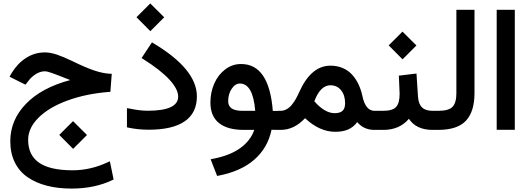

<svg xmlns="http://www.w3.org/2000/svg" viewBox="-20 -755 3077 1116"><path d="M388.4 -289.7Q380.9 -292.7 371.3 -296.2Q312.3 -319.9 283.1 -330.2Q253.9 -340.6 240.3 -340.6Q227.7 -340.6 214.6 -336.5Q201.5 -332.5 189.7 -325.2Q177.8 -317.9 166.8 -308.3Q155.7 -298.7 147.1 -287.2L133.5 -269.5L128.5 -263L120.9 -266.5L44.8 -304.3L35.3 -309.3L40.8 -318.4L48.4 -331.5Q82.1 -386.9 132 -418.6Q181.9 -450.4 240.8 -450.4Q272.5 -450.4 310.1 -437.8Q347.6 -425.2 398 -401Q476.1 -362.7 526.7 -345.6Q577.3 -328.5 619.1 -326.4L629.7 -325.9L628.7 -315.4L622.2 -229.7L621.7 -221.2L613.1 -220.7Q480.1 -210.1 373 -171Q266 -132 204.8 -71.8Q143.6 -11.6 143.6 57.9Q143.6 146.6 207.1 190.7Q270.5 234.8 402 234.8Q506.8 234.8 606.5 187.9L618.1 182.4L621.2 195L638.8 280.6L640.3 288.2L633.2 291.7Q530 341.1 395 341.1Q316.4 341.1 252.1 324.4Q187.9 307.8 140.1 274.8Q92.2 241.8 66 188.7Q39.8 135.5 39.8 66Q39.8 -56.9 130.5 -151.1Q221.2 -245.3 388.4 -289.7ZM328 25.7 401 -47.4 404.5 -50.9 408.1 -47.4 482.1 26.2 485.6 29.7 482.1 33.2 408.1 107.3 405 110.3 401.5 106.8 328 32.7 324.4 29.2Z M776.8 -658.4 849.9 -731.5 853.4 -735 856.9 -731.5 931 -657.9 934.5 -654.4 931 -650.9 856.9 -576.8 853.9 -573.8 850.4 -577.3 776.8 -651.4 773.3 -654.9ZM730 -124.4Q793.5 -111.3 838.3 -111.3Q1015.6 -111.3 1015.6 -193.5Q1015.6 -236.8 964.5 -292.4Q913.4 -348.1 811.6 -412.1L803 -417.6L808.6 -426.2L857.9 -500.8L863.5 -508.8L871.5 -503.8Q1124.4 -352.6 1124.4 -195Q1124.4 -98.2 1053.4 -49.6Q982.4 -1 844.8 -1Q783.4 -1 725.9 -13.1L717.9 -15.1V-23.2V-114.4V-126.4Z M1381.4 -382.9Q1544.6 -382.9 1565.7 -110.3H1614.1V-100.3V-10.1V0L1558.2 -0.5Q1536.5 104.3 1458.7 172.5Q1380.9 240.8 1250.4 266L1241.8 267.5L1238.8 259.4L1208.6 181.9L1204.5 170.8L1216.1 168.3Q1315.4 149.6 1375.8 106.3Q1436.3 63 1457.9 0H1396.5Q1301.8 0 1252.4 -40.1Q1203 -80.1 1203 -159.2Q1203 -218.1 1225.2 -269Q1247.4 -319.9 1288.7 -351.4Q1330 -382.9 1381.4 -382.9ZM1463.5 -110.8Q1450.4 -269.5 1374.3 -269.5Q1347.1 -269.5 1326.7 -239Q1306.3 -208.6 1306.3 -166.8Q1306.3 -139 1326.4 -124.9Q1346.6 -110.8 1391.4 -110.8Z M1807.1 -166.2Q1868 -97.2 1924.9 -97.2Q1956.7 -97.2 1971.3 -111.1Q1985.9 -124.9 1985.9 -155.2Q1985.9 -201.5 1962.5 -230.5Q1939 -259.4 1900.8 -259.4Q1841.8 -259.4 1807.1 -166.2ZM2056.4 -45.3Q2034.3 -15.6 2003.3 -2.3Q1972.3 11.1 1929 11.1Q1837.3 11.1 1753.1 -68Q1689.7 0 1611.6 0H1596V-10.1V-100.8V-110.8H1609.1Q1628.7 -110.8 1645.6 -119.9Q1662.5 -129 1676.1 -145.8Q1689.7 -162.7 1699.5 -180.1Q1709.3 -197.5 1719.9 -221.2Q1788.4 -373.3 1900.8 -373.3Q1940.1 -373.3 1972.3 -359.4Q2004.5 -345.6 2026.7 -320.9Q2048.9 -296.2 2063.5 -265.5Q2078.1 -234.8 2086.1 -198.5Q2090.7 -175.8 2097.7 -158.9Q2104.8 -142.1 2113.9 -131.5Q2122.9 -120.9 2133.5 -115.9Q2144.1 -110.8 2156.7 -110.8H2169.3V-100.8V-10.1V0H2156.2Q2094.2 0 2056.4 -45.3Z M2242.8 -494.7 2315.9 -567.8 2319.4 -571.3 2322.9 -567.8 2397 -494.2 2400.5 -490.7 2397 -487.2 2322.9 -413.1 2319.9 -410.1 2316.4 -413.6 2242.8 -487.7 2239.3 -491.2ZM2494.2 0Q2399.5 0 2356.7 -64.5Q2302.3 0 2208.6 0H2150.6V-10.1V-100.8V-110.8H2206Q2261.5 -110.8 2282.1 -133Q2302.8 -155.2 2302.8 -210.1Q2302.8 -224.2 2298.7 -305.8L2298.2 -315.4L2307.8 -316.4L2390.4 -326.4L2401 -327.5L2401.5 -316.9L2409.6 -192.9Q2412.6 -150.6 2433 -130.7Q2453.4 -110.8 2495.2 -110.8H2505.8V-100.8V-10.1V0Z M2486.6 -10.1V-100.8V-110.8H2527Q2588.4 -110.8 2610.6 -134.3Q2632.7 -157.7 2632.7 -213.1V-688.2V-698.2H2642.8H2728H2738V-688.2V-213.6Q2738 -106.8 2688.4 -53.4Q2638.8 0 2526.4 0H2486.6Z M2877.1 -698.2H2962.2H2972.3V-688.2V-10.6V-0.5H2962.2H2877.1H2867V-10.6V-688.2V-698.2Z"/></svg>

Font: Vazir FD Medium
Style: Regular
Weight: 500
Foundry: DejaVu fonts team - Redesigned by Saber Rastikerdar
Version: Version 21.10;October 20, 2019;FontCreator 12.0.0.2547 64-bi